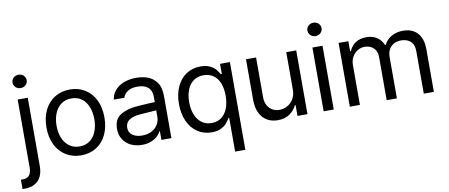

<svg xmlns="http://www.w3.org/2000/svg" viewBox="-98 -1051 3678 1573"><g transform="rotate(-10 1741.0 -264.5)"><path d="M151.4 -530.3V38.1Q151.4 87.9 134.3 124Q117.2 160.2 82.5 179.7Q47.9 199.2 -2.9 199.2Q-11.7 199.2 -20.5 199.2V121.1Q-11.7 121.1 -3.9 121.1Q20.5 121.1 36.1 111.3Q51.8 101.6 59.6 83Q67.4 64.5 67.4 38.1V-530.3ZM49.8 -673.8Q49.8 -689.5 57.6 -702.1Q65.4 -714.8 79.1 -722.2Q92.8 -729.5 108.4 -729.5Q125 -729.5 138.7 -722.2Q152.3 -714.8 160.2 -702.1Q168 -689.5 168 -673.8Q168 -659.2 160.2 -646Q152.3 -632.8 138.7 -625.5Q125 -618.2 108.4 -618.2Q92.8 -618.2 79.1 -625.5Q65.4 -632.8 57.6 -646Q49.8 -659.2 49.8 -673.8Z M259.8 -262.7Q259.8 -344.7 290 -406.7Q320.3 -468.8 375.5 -502.9Q430.7 -537.1 502 -537.1Q573.2 -537.1 627.9 -502.9Q682.6 -468.8 712.4 -406.7Q742.2 -344.7 742.2 -262.7Q742.2 -181.6 712.4 -119.6Q682.6 -57.6 627.9 -23.4Q573.2 10.7 502 10.7Q430.7 10.7 375.5 -23.4Q320.3 -57.6 290 -119.6Q259.8 -181.6 259.8 -262.7ZM658.2 -262.7Q658.2 -317.4 641.1 -362.8Q624 -408.2 588.9 -435.5Q553.7 -462.9 502 -462.9Q450.2 -462.9 414.6 -435.5Q378.9 -408.2 361.3 -362.8Q343.8 -317.4 343.8 -262.7Q343.8 -208 361.3 -163.1Q378.9 -118.2 414.6 -90.8Q450.2 -63.5 502 -63.5Q553.7 -63.5 588.9 -90.8Q624 -118.2 641.1 -163.1Q658.2 -208 658.2 -262.7Z M1091.8 -240.2 1036.1 -236.3Q976.6 -232.4 943.8 -210.4Q911.1 -188.5 911.1 -146.5Q911.1 -119.1 925.3 -100.6Q939.5 -82 964.8 -72.3Q990.2 -62.5 1022.5 -62.5Q1068.4 -62.5 1101.6 -80.6Q1134.8 -98.6 1152.3 -128.4Q1169.9 -158.2 1169.9 -192.4V-357.4Q1169.9 -391.6 1156.7 -415.5Q1143.6 -439.5 1116.7 -451.7Q1089.8 -463.9 1049.8 -463.9Q1002 -463.9 971.2 -444.3Q940.4 -424.8 930.7 -392.6H842.8Q848.6 -435.5 876.5 -468.3Q904.3 -501 950.2 -519Q996.1 -537.1 1053.7 -537.1Q1099.6 -537.1 1143.6 -523.4Q1187.5 -509.8 1220.2 -468.3Q1252.9 -426.8 1252.9 -349.6V0H1169.9V-72.3H1166Q1156.2 -51.8 1136.2 -32.7Q1116.2 -13.7 1083.5 -0.5Q1050.8 12.7 1007.8 12.7Q957 12.7 916 -6.8Q875 -26.4 851.1 -63.5Q827.1 -100.6 827.1 -150.4Q827.1 -233.4 883.8 -267.1Q940.4 -300.8 1026.4 -306.6Q1036.1 -307.6 1120.1 -312.5L1175.8 -314.5L1176.8 -246.1Q1168 -246.1 1091.8 -240.2Z M1748 -81.1H1742.2Q1725.6 -55.7 1710.9 -38.1Q1696.3 -20.5 1665.5 -4.9Q1634.8 10.7 1587.9 10.7Q1522.5 10.7 1471.2 -22.9Q1419.9 -56.6 1391.1 -119.1Q1362.3 -181.6 1362.3 -263.7Q1362.3 -346.7 1391.1 -408.7Q1419.9 -470.7 1471.2 -503.9Q1522.5 -537.1 1588.9 -537.1Q1635.7 -537.1 1666.5 -522Q1697.3 -506.8 1711.9 -489.3Q1726.6 -471.7 1742.2 -446.3H1751V-530.3H1833V199.2H1748ZM1751 -265.6Q1751 -325.2 1733.9 -369.1Q1716.8 -413.1 1682.6 -437.5Q1648.4 -461.9 1599.6 -461.9Q1550.8 -461.9 1516.6 -436.5Q1482.4 -411.1 1464.8 -366.7Q1447.3 -322.3 1447.3 -265.6Q1447.3 -208 1464.8 -162.6Q1482.4 -117.2 1516.6 -90.8Q1550.8 -64.5 1599.6 -64.5Q1647.5 -64.5 1681.6 -89.8Q1715.8 -115.2 1733.4 -160.6Q1751 -206.1 1751 -265.6Z M2301.8 -530.3H2384.8V0H2301.8V-89.8H2295.9Q2275.4 -46.9 2235.8 -20Q2196.3 6.8 2138.7 6.8Q2087.9 6.8 2049.3 -15.6Q2010.7 -38.1 1988.8 -83Q1966.8 -127.9 1966.8 -193.4V-530.3H2050.8V-199.2Q2050.8 -162.1 2065.4 -133.8Q2080.1 -105.5 2106.4 -89.8Q2132.8 -74.2 2166 -74.2Q2198.2 -74.2 2229.5 -90.3Q2260.7 -106.4 2281.2 -139.2Q2301.8 -171.9 2301.8 -217.8Z M2519.5 -530.3H2603.5V0H2519.5ZM2502.9 -673.8Q2502.9 -689.5 2510.7 -702.1Q2518.6 -714.8 2532.2 -722.2Q2545.9 -729.5 2561.5 -729.5Q2578.1 -729.5 2591.8 -722.2Q2605.5 -714.8 2613.3 -702.1Q2621.1 -689.5 2621.1 -673.8Q2621.1 -659.2 2613.3 -646Q2605.5 -632.8 2591.8 -625.5Q2578.1 -618.2 2561.5 -618.2Q2545.9 -618.2 2532.2 -625.5Q2518.6 -632.8 2510.7 -646Q2502.9 -659.2 2502.9 -673.8Z M2737.3 -530.3H2818.4V-447.3H2825.2Q2842.8 -490.2 2879.4 -513.7Q2916 -537.1 2967.8 -537.1Q3002 -537.1 3029.3 -526.9Q3056.6 -516.6 3076.7 -496.6Q3096.7 -476.6 3109.4 -447.3H3115.2Q3128.9 -475.6 3151.9 -495.6Q3174.8 -515.6 3206.1 -526.4Q3237.3 -537.1 3274.4 -537.1Q3323.2 -537.1 3359.4 -517.1Q3395.5 -497.1 3416 -456.5Q3436.5 -416 3436.5 -354.5V0H3352.5V-353.5Q3352.5 -409.2 3322.3 -435.5Q3292 -461.9 3245.1 -461.9Q3209 -461.9 3182.6 -446.8Q3156.2 -431.6 3142.6 -405.3Q3128.9 -378.9 3128.9 -344.7V0H3043.9V-362.3Q3043.9 -391.6 3030.8 -414.6Q3017.6 -437.5 2994.1 -449.7Q2970.7 -461.9 2940.4 -461.9Q2909.2 -461.9 2881.8 -445.3Q2854.5 -428.7 2837.9 -398.9Q2821.3 -369.1 2821.3 -331.1V0H2737.3Z"/></g></svg>

Font: Pretendard Std Variable
Style: Regular
Weight: 400
Designer: Base glyphs from Inter by Rasmus Andersson; Hangeul glyphs from Noto Sans CJK(Source Han Sans) by Jang Soo-young and Kan
Foundry: Kil Hyung-jin
Version: Version 1.309;Glyphs 3.2 (3225)